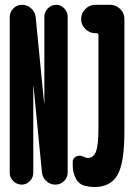

<svg xmlns="http://www.w3.org/2000/svg" viewBox="-20 -750 540 780"><path d="M427.7 -730.5Q451.2 -730.5 468.3 -713.4Q485.4 -696.3 485.4 -672.9V-214.8Q485.4 -88.9 457.5 -39.6Q429.7 9.8 363.3 9.8Q345.7 9.8 325.2 4.9Q300.8 -1 288.1 -24.9Q275.4 -48.8 275.4 -77.1V-92.8Q275.4 -107.4 289.6 -114.3Q303.7 -121.1 317.4 -114.3Q328.1 -108.4 336.9 -108.4Q360.4 -108.4 370.1 -134.8Q379.9 -161.1 379.9 -230.5V-606.4Q379.9 -615.2 372.1 -615.2H367.2Q343.8 -615.2 326.7 -632.3Q309.6 -649.4 309.6 -671.9V-672.9Q309.6 -696.3 326.7 -713.4Q343.8 -730.5 367.2 -730.5ZM208 -730.5Q226.6 -730.5 240.7 -716.3Q254.9 -702.1 254.9 -681.6V-49.8Q254.9 -28.3 240.2 -14.2Q225.6 0 204.6 0Q183.6 0 168 -14.6Q152.3 -29.3 150.4 -49.8L116.2 -399.4V-400.4L115.2 -399.4V-47.9Q115.2 -28.3 101.1 -14.2Q86.9 0 68.4 0Q48.8 0 34.2 -14.2Q19.5 -28.3 19.5 -47.9V-679.7Q19.5 -701.2 34.2 -715.8Q48.8 -730.5 69.8 -730.5Q90.8 -730.5 106.9 -715.8Q123 -701.2 125 -679.7L159.2 -331.1V-330.1L160.2 -331.1V-681.6Q160.2 -701.2 174.3 -715.8Q188.5 -730.5 208 -730.5Z"/></svg>

Font: Rounded Mgen+ 1m bold
Style: Bold
Weight: 700
Designer: [Source Han Sans]
Ryoko NISHIZUKA  (kana & ideographs); Paul D. Hunt (Latin, Greek & Cyrillic); Wenlong ZHANG  (bopomofo
Version: Version 1.059.20150602